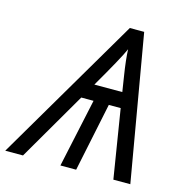

<svg xmlns="http://www.w3.org/2000/svg" viewBox="-163 -810 869 908"><g transform="rotate(15 272.0 -356.5)"><path d="M405.8 -411.1 394 -486.8Q381.8 -563 379.9 -613.8Q358.9 -565.4 269 -411.1ZM290 0H212.9L285.2 -335.9H225.1L29.8 0H-57.1L361.8 -712.9H432.1L555.2 0H472.2L418 -335.9H359.9Z"/></g></svg>

Font: OpenSans-Italic
Style: Italic
Weight: 400
Italic angle: -12°
Foundry: Ascender Corporation
Version: Version 1.10